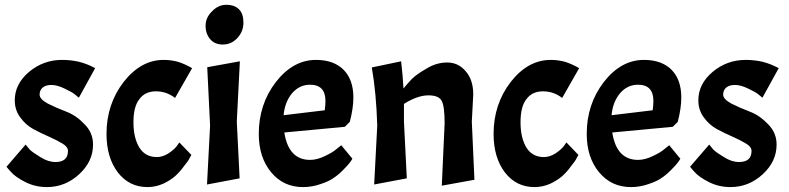

<svg xmlns="http://www.w3.org/2000/svg" viewBox="-20 -762 3257 793"><path d="M209 -92.8Q260.7 -92.8 260.7 -138.7Q260.7 -155.3 238.3 -168.9Q215.8 -182.6 182.6 -197.3Q151.4 -210.9 118.2 -228.5Q85.9 -246.1 63.5 -277.3Q41 -307.6 41 -347.7Q41 -415 99.6 -464.8Q159.2 -514.6 236.3 -514.6Q272.5 -514.6 306.6 -506.8Q340.8 -498 373 -480.5Q350.6 -439.5 305.7 -358.4Q298.8 -364.3 288.1 -373Q277.3 -381.8 246.1 -396.5Q215.8 -411.1 192.4 -411.1Q168.9 -411.1 156.2 -400.4Q143.6 -389.6 143.6 -371.1Q143.6 -352.5 177.7 -334Q212.9 -316.4 253.9 -300.8Q294.9 -285.2 329.1 -249Q364.3 -213.9 364.3 -165Q364.3 -94.7 306.6 -42Q249 10.7 173.8 10.7Q126 10.7 85 -9.8Q43 -31.2 25.4 -51.8Q18.6 -58.6 6.8 -73.2Q26.4 -95.7 85.9 -165Q91.8 -157.2 102.5 -144.5Q114.3 -132.8 146.5 -113.3Q178.7 -92.8 209 -92.8Z M555.7 -352.5Q531.2 -322.3 531.2 -256.8Q531.2 -192.4 555.7 -152.3Q580.1 -113.3 627.9 -113.3Q651.4 -113.3 674.8 -127.9Q697.3 -142.6 710 -158.2Q712.9 -163.1 720.7 -173.8Q733.4 -161.1 770.5 -122.1Q767.6 -117.2 762.7 -108.4Q758.8 -98.6 740.2 -76.2Q723.6 -52.7 704.1 -35.2Q684.6 -17.6 653.3 -2.9Q622.1 10.7 588.9 10.7Q513.7 10.7 466.8 -49.8Q419.9 -111.3 419.9 -209Q419.9 -331.1 490.2 -422.9Q561.5 -514.6 656.2 -514.6Q685.5 -514.6 714.8 -506.8Q743.2 -498 773.4 -480.5Q750 -439.5 703.1 -357.4Q668 -384.8 624 -384.8Q579.1 -384.8 555.7 -352.5Z M970.7 -508.8Q967.8 -446.3 958 -259.8Q960.9 -201.2 969.7 -25.4Q935.5 -18.6 835 0Q837.9 -60.5 847.7 -243.2Q844.7 -303.7 835.9 -484.4Q870.1 -490.2 970.7 -508.8ZM855.5 -714.8Q880.9 -742.2 915 -742.2Q949.2 -742.2 967.8 -722.7Q985.4 -705.1 985.4 -668Q985.4 -630.9 959 -603.5Q934.6 -578.1 900.4 -578.1Q867.2 -578.1 848.6 -599.6Q829.1 -622.1 829.1 -655.3Q829.1 -689.5 855.5 -714.8Z M1260.7 -101.6Q1289.1 -101.6 1321.3 -117.2Q1353.5 -131.8 1371.1 -147.5Q1377.9 -152.3 1389.6 -162.1Q1401.4 -148.4 1435.5 -106.4Q1425.8 -88.9 1404.3 -67.4Q1383.8 -44.9 1361.3 -29.3Q1340.8 -13.7 1304.7 -2Q1269.5 10.7 1231.4 10.7Q1150.4 10.7 1099.6 -50.8Q1048.8 -112.3 1048.8 -209Q1048.8 -331.1 1119.1 -422.9Q1190.4 -514.6 1285.2 -514.6Q1358.4 -514.6 1399.4 -473.6Q1439.5 -432.6 1439.5 -359.4Q1439.5 -315.4 1424.8 -258.8Q1418 -252 1404.3 -238.3Q1341.8 -232.4 1154.3 -214.8Q1171.9 -101.6 1260.7 -101.6ZM1260.7 -412.1Q1216.8 -412.1 1186.5 -377Q1156.2 -340.8 1151.4 -286.1Q1208 -293 1321.3 -306.6Q1324.2 -330.1 1324.2 -344.7Q1324.2 -412.1 1260.7 -412.1Z M1804.7 -344.7Q1793 -368.2 1749 -368.2Q1705.1 -368.2 1648.4 -333Q1648.4 -308.6 1648.4 -259.8Q1651.4 -201.2 1660.2 -25.4Q1626 -18.6 1525.4 0Q1528.3 -60.5 1538.1 -243.2Q1534.2 -377 1515.6 -483.4Q1555.7 -491.2 1636.7 -508.8Q1643.6 -451.2 1646.5 -396.5Q1662.1 -416 1680.7 -435.5Q1700.2 -455.1 1741.2 -478.5Q1782.2 -503.9 1827.1 -503.9Q1873 -503.9 1903.3 -467.8Q1934.6 -432.6 1934.6 -372.1Q1932.6 -335 1928.7 -259.8Q1931.6 -200.2 1939.5 -19.5Q1906.2 -13.7 1804.7 4.9Q1807.6 -59.6 1816.4 -252.9Q1816.4 -322.3 1804.7 -344.7Z M2154.3 -352.5Q2129.9 -322.3 2129.9 -256.8Q2129.9 -192.4 2154.3 -152.3Q2178.7 -113.3 2226.6 -113.3Q2250 -113.3 2273.4 -127.9Q2295.9 -142.6 2308.6 -158.2Q2311.5 -163.1 2319.3 -173.8Q2332 -161.1 2369.1 -122.1Q2366.2 -117.2 2361.3 -108.4Q2357.4 -98.6 2338.9 -76.2Q2322.3 -52.7 2302.7 -35.2Q2283.2 -17.6 2252 -2.9Q2220.7 10.7 2187.5 10.7Q2112.3 10.7 2065.4 -49.8Q2018.6 -111.3 2018.6 -209Q2018.6 -331.1 2088.9 -422.9Q2160.2 -514.6 2254.9 -514.6Q2284.2 -514.6 2313.5 -506.8Q2341.8 -498 2372.1 -480.5Q2348.6 -439.5 2301.8 -357.4Q2266.6 -384.8 2222.7 -384.8Q2177.7 -384.8 2154.3 -352.5Z M2615.2 -101.6Q2643.6 -101.6 2675.8 -117.2Q2708 -131.8 2725.6 -147.5Q2732.4 -152.3 2744.1 -162.1Q2755.9 -148.4 2790 -106.4Q2780.3 -88.9 2758.8 -67.4Q2738.3 -44.9 2715.8 -29.3Q2695.3 -13.7 2659.2 -2Q2624 10.7 2585.9 10.7Q2504.9 10.7 2454.1 -50.8Q2403.3 -112.3 2403.3 -209Q2403.3 -331.1 2473.6 -422.9Q2544.9 -514.6 2639.6 -514.6Q2712.9 -514.6 2753.9 -473.6Q2793.9 -432.6 2793.9 -359.4Q2793.9 -315.4 2779.3 -258.8Q2772.5 -252 2758.8 -238.3Q2696.3 -232.4 2508.8 -214.8Q2526.4 -101.6 2615.2 -101.6ZM2615.2 -412.1Q2571.3 -412.1 2541 -377Q2510.7 -340.8 2505.9 -286.1Q2562.5 -293 2675.8 -306.6Q2678.7 -330.1 2678.7 -344.7Q2678.7 -412.1 2615.2 -412.1Z M3032.2 -92.8Q3084 -92.8 3084 -138.7Q3084 -155.3 3061.5 -168.9Q3039.1 -182.6 3005.9 -197.3Q2974.6 -210.9 2941.4 -228.5Q2909.2 -246.1 2886.7 -277.3Q2864.3 -307.6 2864.3 -347.7Q2864.3 -415 2922.9 -464.8Q2982.4 -514.6 3059.6 -514.6Q3095.7 -514.6 3129.9 -506.8Q3164.1 -498 3196.3 -480.5Q3173.8 -439.5 3128.9 -358.4Q3122.1 -364.3 3111.3 -373Q3100.6 -381.8 3069.3 -396.5Q3039.1 -411.1 3015.6 -411.1Q2992.2 -411.1 2979.5 -400.4Q2966.8 -389.6 2966.8 -371.1Q2966.8 -352.5 3001 -334Q3036.1 -316.4 3077.1 -300.8Q3118.2 -285.2 3152.3 -249Q3187.5 -213.9 3187.5 -165Q3187.5 -94.7 3129.9 -42Q3072.3 10.7 2997.1 10.7Q2949.2 10.7 2908.2 -9.8Q2866.2 -31.2 2848.6 -51.8Q2841.8 -58.6 2830.1 -73.2Q2849.6 -95.7 2909.2 -165Q2915 -157.2 2925.8 -144.5Q2937.5 -132.8 2969.7 -113.3Q3002 -92.8 3032.2 -92.8Z"/></svg>

Font: Acme Polish
Style: Regular
Weight: 400
Designer: Juan Pablo del Peral
Version: Version 1.002